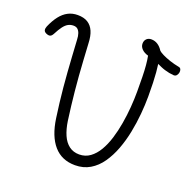

<svg xmlns="http://www.w3.org/2000/svg" viewBox="-174 -1205 1396 1397"><g transform="rotate(20 524.0 -506.5)"><path d="M552 19Q449 19 387.5 -51.5Q326 -122 307 -256Q299 -314 292 -370Q285 -426 280 -483Q275 -540 270.5 -598Q266 -656 262.5 -717Q259 -778 255 -843Q254 -873 247 -892.5Q240 -912 228 -922Q216 -932 196 -932Q174 -932 155.5 -922Q137 -912 119.5 -889Q102 -866 82 -827Q73 -810 61.5 -805.5Q50 -801 31 -809Q13 -817 10.5 -830Q8 -843 15 -860Q37 -911 64 -945.5Q91 -980 124.5 -997.5Q158 -1015 199 -1015Q247 -1015 277.5 -996Q308 -977 324 -940.5Q340 -904 342 -848Q346 -781 349.5 -720Q353 -659 357.5 -601.5Q362 -544 367.5 -488Q373 -432 379.5 -377Q386 -322 394 -265Q403 -205 422.5 -160Q442 -115 475 -90Q508 -65 554 -65Q601 -65 637.5 -91.5Q674 -118 700.5 -163Q727 -208 745 -266Q763 -324 774 -388.5Q785 -453 790 -517Q795 -581 795 -639Q795 -703 794 -753Q793 -803 789.5 -842Q786 -881 780 -912Q748 -921 730 -939.5Q712 -958 712 -981Q712 -1004 726 -1018Q740 -1032 763 -1032Q790 -1032 812.5 -1017.5Q835 -1003 852 -976Q861 -967 886 -954.5Q911 -942 945.5 -930.5Q980 -919 1017 -912Q1030 -910 1034.5 -899Q1039 -888 1036.5 -874.5Q1034 -861 1025.5 -851Q1017 -841 1002 -842Q986 -843 968 -846.5Q950 -850 932 -855.5Q914 -861 898.5 -868Q883 -875 870 -881Q874 -853 877 -818.5Q880 -784 881.5 -738.5Q883 -693 883 -634Q883 -570 876.5 -497.5Q870 -425 855.5 -352Q841 -279 816 -212.5Q791 -146 754.5 -93.5Q718 -41 667.5 -11Q617 19 552 19Z"/></g></svg>

Font: Playwrite ES Deco
Style: Regular
Weight: 400
Designer: Veronika Burian, José Scaglione
Foundry: TypeTogether
Version: Version 1.002